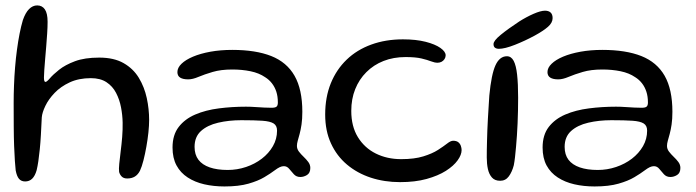

<svg xmlns="http://www.w3.org/2000/svg" viewBox="-20 -646 2574 710"><path d="M73 25Q58.5 25 50.2 15.2Q42 5.5 38 -16Q36.5 -28 35 -51Q33.5 -74 32.2 -106.2Q31 -138.5 30.8 -178.8Q30.5 -219 30.5 -265Q30.5 -296.5 31.8 -330.2Q33 -364 35.8 -397.5Q38.5 -431 42.8 -462.5Q47 -494 52.5 -521.8Q58 -549.5 64.5 -571.5Q74 -599 87.5 -612.5Q101 -626 117.5 -626Q136 -626 146 -611.2Q156 -596.5 156 -565.5Q156 -546.5 154.5 -523.2Q153 -500 151 -475.5Q149 -451 147 -428.2Q145 -405.5 143.8 -387.5Q142.5 -369.5 142.5 -359.5Q142.5 -343 148 -343Q153 -343 164.5 -356.5Q176 -370 198.5 -388Q221 -406 257 -419.5Q293 -433 347 -433Q401.5 -433 437.2 -412.5Q473 -392 493.5 -358Q514 -324 522.8 -283.2Q531.5 -242.5 531.5 -202.5Q531.5 -182 528.8 -156Q526 -130 521.2 -103.2Q516.5 -76.5 510.5 -53Q504.5 -29.5 497.5 -14.5Q490 0 478.5 7Q467 14 450.5 14Q437.5 14 430.5 7.2Q423.5 0.5 420.5 -10Q419 -20.5 421 -40.5Q423 -60.5 426.2 -86Q429.5 -111.5 431.8 -139.2Q434 -167 433.5 -193Q433 -220.5 427.5 -249.2Q422 -278 409.2 -302.5Q396.5 -327 373.8 -342Q351 -357 316 -357Q271.5 -357 238 -341.5Q204.5 -326 182 -302.5Q159.5 -279 147.8 -254.5Q136 -230 134.5 -212Q133 -176.5 131.2 -146.8Q129.5 -117 127 -93Q124.5 -69 121.8 -50Q119 -31 115.5 -16.5Q109.5 4.5 99 14.8Q88.5 25 73 25Z M810 43.5Q770 43.5 735.2 35.5Q700.5 27.5 674 10.2Q647.5 -7 632.8 -34.2Q618 -61.5 618 -100.5Q618 -147 640.8 -176.5Q663.5 -206 702 -222.5Q740.5 -239 789.2 -245.2Q838 -251.5 889.5 -251.5Q906.5 -251.5 924.2 -250.2Q942 -249 957.8 -248.2Q973.5 -247.5 984.5 -247.5Q998 -247.5 1002.8 -251.8Q1007.5 -256 1007.5 -267Q1007.5 -289.5 1001.8 -307Q996 -324.5 985.5 -338Q975 -351.5 960.5 -360.5Q938 -376 906.5 -382.5Q875 -389 839 -389Q797 -389 766.5 -380Q736 -371 714.2 -361.8Q692.5 -352.5 676 -352.5Q656.5 -352.5 646.2 -359Q636 -365.5 636 -379.5Q636 -395.5 651.2 -410.2Q666.5 -425 693.8 -436.5Q721 -448 758.2 -454.8Q795.5 -461.5 839 -461.5Q925.5 -461.5 983 -438.8Q1040.5 -416 1069.2 -365.8Q1098 -315.5 1098 -232.5Q1098 -205.5 1095 -185.5Q1092 -165.5 1088 -150.8Q1084 -136 1081 -125.5Q1078 -115 1078 -106.5Q1078 -95 1085.5 -85.2Q1093 -75.5 1102.8 -66.2Q1112.5 -57 1120 -47Q1127.5 -37 1127.5 -25Q1127.5 -6.5 1115.5 1Q1103.5 8.5 1090.5 8.5Q1076 8.5 1066.8 -1.5Q1057.5 -11.5 1049.5 -21.5Q1041.5 -31.5 1029.5 -31.5Q1022.5 -31.5 1014.8 -28Q1007 -24.5 995 -15.5Q980.5 -4.5 957.5 9.2Q934.5 23 898.8 33.2Q863 43.5 810 43.5ZM822 -17.5Q857 -17.5 889.8 -28.5Q922.5 -39.5 948.2 -59.2Q974 -79 989.2 -105.5Q1004.5 -132 1004.5 -163Q1004.5 -181.5 991.8 -189.5Q979 -197.5 950.2 -199.5Q921.5 -201.5 872.5 -201.5Q826 -201.5 786.5 -192.2Q747 -183 723.2 -161.5Q699.5 -140 699.5 -103Q699.5 -74 713.8 -55.2Q728 -36.5 755.5 -27Q783 -17.5 822 -17.5Z M1459.5 27.5Q1401.5 27.5 1351.2 11Q1301 -5.5 1263 -37.5Q1225 -69.5 1203.8 -116Q1182.5 -162.5 1182.5 -222.5Q1182.5 -286.5 1203.2 -337.8Q1224 -389 1262 -425.5Q1300 -462 1353 -481.2Q1406 -500.5 1470 -500.5Q1518.5 -500.5 1553.8 -491.5Q1589 -482.5 1608.5 -468.8Q1628 -455 1628 -441.5Q1628 -434 1623.8 -427.5Q1619.5 -421 1612.8 -417.5Q1606 -414 1598 -414Q1587.5 -414 1574 -419.2Q1560.5 -424.5 1538.5 -429.8Q1516.5 -435 1480 -435Q1435 -435 1398.2 -420.5Q1361.5 -406 1334.8 -379.2Q1308 -352.5 1293.5 -316.2Q1279 -280 1279 -236Q1279 -178.5 1303.5 -138.8Q1328 -99 1369.8 -78.2Q1411.5 -57.5 1463.5 -57.5Q1512.5 -57.5 1545.5 -67.8Q1578.5 -78 1599.5 -91.5Q1620.5 -105 1633.5 -115.2Q1646.5 -125.5 1655.5 -125.5Q1668 -125.5 1674.8 -120Q1681.5 -114.5 1684.2 -106.5Q1687 -98.5 1687 -91Q1687 -73.5 1672.2 -53Q1657.5 -32.5 1628.8 -14.2Q1600 4 1557.5 15.8Q1515 27.5 1459.5 27.5Z M1829.5 22.5Q1810 22.5 1799.2 10.5Q1788.5 -1.5 1784.2 -21Q1780 -40.5 1780 -63.5Q1780 -76 1780.2 -92Q1780.5 -108 1781 -126.5Q1781.5 -145 1782.2 -165Q1783 -185 1784.2 -206.5Q1785.5 -228 1786.8 -249.8Q1788 -271.5 1789.5 -293Q1797 -371 1812.2 -404.5Q1827.5 -438 1854.5 -438Q1870.5 -438 1879.5 -421Q1888.5 -404 1892.2 -370Q1896 -336 1896 -285Q1896 -261.5 1895.5 -237.5Q1895 -213.5 1894 -190Q1893 -166.5 1891.5 -144.5Q1890 -122.5 1888.2 -102.5Q1886.5 -82.5 1884.5 -65.2Q1882.5 -48 1880 -35Q1873.5 -10 1861.5 6.2Q1849.5 22.5 1829.5 22.5ZM1825 -465.5Q1816 -465.5 1810.5 -469.5Q1805 -473.5 1805 -483Q1805 -495.5 1832 -517.5Q1859 -539.5 1900 -566.5Q1926 -583 1952.8 -594.8Q1979.5 -606.5 1995.5 -606.5Q2008.5 -606.5 2016 -599.8Q2023.5 -593 2023.5 -579Q2023.5 -562 2006.5 -547Q1989.5 -532 1957.5 -514.5Q1921.5 -495 1884 -480.2Q1846.5 -465.5 1825 -465.5Z M2178.5 43.5Q2138.5 43.5 2103.8 35.5Q2069 27.5 2042.5 10.2Q2016 -7 2001.2 -34.2Q1986.5 -61.5 1986.5 -100.5Q1986.5 -147 2009.2 -176.5Q2032 -206 2070.5 -222.5Q2109 -239 2157.8 -245.2Q2206.5 -251.5 2258 -251.5Q2275 -251.5 2292.8 -250.2Q2310.5 -249 2326.2 -248.2Q2342 -247.5 2353 -247.5Q2366.5 -247.5 2371.2 -251.8Q2376 -256 2376 -267Q2376 -289.5 2370.2 -307Q2364.5 -324.5 2354 -338Q2343.5 -351.5 2329 -360.5Q2306.5 -376 2275 -382.5Q2243.5 -389 2207.5 -389Q2165.5 -389 2135 -380Q2104.5 -371 2082.8 -361.8Q2061 -352.5 2044.5 -352.5Q2025 -352.5 2014.8 -359Q2004.5 -365.5 2004.5 -379.5Q2004.5 -395.5 2019.8 -410.2Q2035 -425 2062.2 -436.5Q2089.5 -448 2126.8 -454.8Q2164 -461.5 2207.5 -461.5Q2294 -461.5 2351.5 -438.8Q2409 -416 2437.8 -365.8Q2466.5 -315.5 2466.5 -232.5Q2466.5 -205.5 2463.5 -185.5Q2460.5 -165.5 2456.5 -150.8Q2452.5 -136 2449.5 -125.5Q2446.5 -115 2446.5 -106.5Q2446.5 -95 2454 -85.2Q2461.5 -75.5 2471.2 -66.2Q2481 -57 2488.5 -47Q2496 -37 2496 -25Q2496 -6.5 2484 1Q2472 8.5 2459 8.5Q2444.5 8.5 2435.2 -1.5Q2426 -11.5 2418 -21.5Q2410 -31.5 2398 -31.5Q2391 -31.5 2383.2 -28Q2375.5 -24.5 2363.5 -15.5Q2349 -4.5 2326 9.2Q2303 23 2267.2 33.2Q2231.5 43.5 2178.5 43.5ZM2190.5 -17.5Q2225.5 -17.5 2258.2 -28.5Q2291 -39.5 2316.8 -59.2Q2342.5 -79 2357.8 -105.5Q2373 -132 2373 -163Q2373 -181.5 2360.2 -189.5Q2347.5 -197.5 2318.8 -199.5Q2290 -201.5 2241 -201.5Q2194.5 -201.5 2155 -192.2Q2115.5 -183 2091.8 -161.5Q2068 -140 2068 -103Q2068 -74 2082.2 -55.2Q2096.5 -36.5 2124 -27Q2151.5 -17.5 2190.5 -17.5Z"/></svg>

Font: Gluten Thin Light
Style: Regular
Weight: 300
Version: Version 1.300